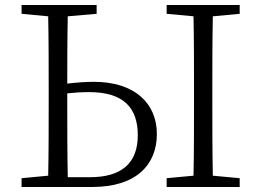

<svg xmlns="http://www.w3.org/2000/svg" viewBox="-20 -745 1040 765"><path d="M248 -335V-373C275 -376 303 -378 335 -378C472 -378 529 -316 529 -206C529 -93 462 -39 339 -39H250C248 -137 248 -236 248 -335ZM66 -690 172 -680C174 -584 174 -487 174 -390V-335C174 -238 174 -140 172 -45L66 -35V0H348C522 0 605 -88 605 -211C605 -333 517 -419 354 -419C319 -419 284 -416 248 -412C248 -488 248 -585 250 -680L365 -690V-725H66ZM644 -690 751 -680C753 -584 753 -487 753 -390V-335C753 -237 753 -140 751 -45L644 -35V0H935V-35L828 -45C826 -141 826 -238 826 -335V-390C826 -488 826 -585 828 -680L935 -690V-725H644Z"/></svg>

Font: Kiri Minchoo Light
Style: Regular
Weight: 300
Designer: Ryoko NISHIZUKA 西塚涼子 (kana & ideographs); Frank Grießhammer (Latin, Greek & Cyrillic);
akenotsuki.com/eyeben/fonts/ (U+
Foundry: Adobe
akenotsuki.com/eyeben/fonts/
Version: Version 4.002;hotconv 1.0.119;makeotfexe 2.5.65604